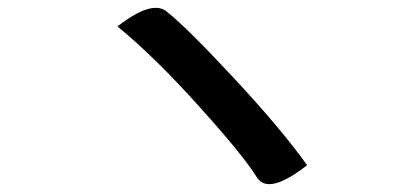

<svg xmlns="http://www.w3.org/2000/svg" viewBox="-20 -589 1040 487"><path d="M278 -522Q368 -592 405 -558Q456 -517 575 -389Q694 -261 759 -170Q663 -95 633 -137Q598 -194 486 -318Q374 -443 278 -522Z"/></svg>

Font: Swei Half Moon CJK SC
Style: Medium
Weight: 500
Version: Version 2.071